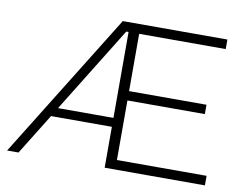

<svg xmlns="http://www.w3.org/2000/svg" viewBox="-76 -805 1161 911"><g transform="rotate(10 504.0 -350.0)"><path d="M445 -700H949V-654H532V-378H905V-333H532V-46H964V0H481V-197H188L66 0H11ZM481 -240V-654H470L214 -240Z"/></g></svg>

Font: Goldbeck Next Light
Style: Regular
Weight: 300
Designer: Julieta Ulanovsky
Foundry: Julieta Ulanovsky
Version: Version 7.200